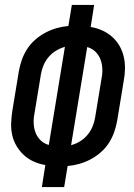

<svg xmlns="http://www.w3.org/2000/svg" viewBox="-20 -755 540 775"><path d="M149 0 163 -89Q138 -93 116 -103Q94 -113 77 -128.5Q60 -144 47.5 -164.5Q35 -185 29.5 -209Q24 -233 25 -258Q26 -283 30 -309L56 -467Q60 -490 68 -513Q76 -536 89.5 -557Q103 -578 122.5 -595Q142 -612 164 -623.5Q186 -635 209 -641.5Q232 -648 256 -650L270 -735H360L346 -646Q371 -642 393 -632Q415 -622 432.5 -606.5Q450 -591 462 -570.5Q474 -550 479.5 -526Q485 -502 484.5 -477Q484 -452 479 -426L453 -268Q449 -245 441 -222Q433 -199 419.5 -178Q406 -157 386.5 -140Q367 -123 345 -111.5Q323 -100 300 -93.5Q277 -87 253 -85L239 0ZM177 -170 242 -566Q224 -561 206.5 -550.5Q189 -540 176 -524.5Q163 -509 155.5 -491Q148 -473 145 -454L119 -296Q115 -276 116 -256Q117 -236 124 -218.5Q131 -201 144.5 -188Q158 -175 177 -170ZM267 -169Q286 -174 303 -184.5Q320 -195 333 -210.5Q346 -226 353.5 -244Q361 -262 364 -281L390 -439Q394 -459 393 -479Q392 -499 385 -516.5Q378 -534 364.5 -547Q351 -560 332 -565Z"/></svg>

Font: Iosevka SS18 Medium
Style: Italic
Weight: 500
Italic angle: -9°
Monospace: yes
Designer: Belleve Invis
Foundry: Belleve Invis
Version: Version 25.1.1; ttfautohint (v1.8.4)